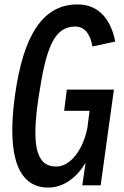

<svg xmlns="http://www.w3.org/2000/svg" viewBox="-20 -808 559 868"><path d="M155 -372C188 -591 224 -688 320 -688C363 -688 388 -654 398 -598L501 -620C484 -707 436 -788 331 -788C178 -788 86 -658 47 -372C9 -91 67 40 198 40C266 40 325 -3 367 -72L352 30H435L495 -403H282L270 -307H385L375 -230C356 -132 299 -55 234 -55C141 -55 122 -156 155 -372Z"/></svg>

Font: Smiley Sans Oblique
Style: Regular
Weight: 400
Italic angle: -8°
Designer: oooooohmygosh, Nagisa Chen, Janine Sui, Heda Shi, Jian Li
Foundry: atelierAnchor
Version: Version 2.0.1